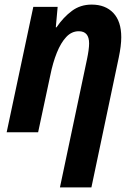

<svg xmlns="http://www.w3.org/2000/svg" viewBox="-20 -576 589 836"><path d="M359 -319Q363 -338 365.5 -356Q368 -374 368 -387Q368 -440 323 -440Q292 -440 268.5 -415Q245 -390 227.5 -346.5Q210 -303 199 -248L146 0H9L125 -546H231L223 -457H226Q256 -501 293 -528.5Q330 -556 379 -556Q439 -556 473.5 -519.5Q508 -483 508 -414Q508 -377 497 -325L378 240H241Z"/></svg>

Font: Noto Sans SemiCondensed
Style: Bold Italic
Weight: 700
Width: 4
Italic angle: -12°
Designer: Monotype Design Team
Foundry: Monotype Imaging Inc.
Version: Version 2.013; ttfautohint (v1.8.4.7-5d5b)